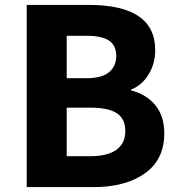

<svg xmlns="http://www.w3.org/2000/svg" viewBox="-20 -763 728 783"><path d="M89 -743H341Q613 -743 613 -559Q613 -504 586 -459.5Q559 -415 515 -398V-394Q576 -379 613 -334.5Q650 -290 650 -219Q650 -113 571.5 -56.5Q493 0 361 0H89ZM454 -535Q454 -578 424.5 -597.5Q395 -617 333 -617H252V-444H332Q394 -444 424 -468Q454 -492 454 -535ZM491 -229Q491 -279 456 -301.5Q421 -324 348 -324H252V-126H348Q418 -126 454.5 -152Q491 -178 491 -229Z"/></svg>

Font: Merged Yaku Han JP ExtraBold
Style: Regular
Weight: 800
Designer: Ryoko NISHIZUKA 西塚涼子 (kana, bopomofo & ideographs); Paul D. Hunt (Latin, Greek & Cyrillic); Sandoll Communications 산돌커뮤니
Foundry: Adobe
Version: Version 2.004